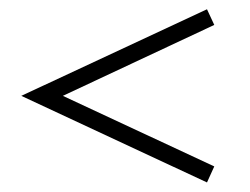

<svg xmlns="http://www.w3.org/2000/svg" viewBox="-20 -489 529 406"><path d="M417.7 -103.2 25 -286.3 417.7 -469.4 433.1 -436.3 112.9 -286.3 433.1 -137.1Z"/></svg>

Font: Playfair 5pt SemiExpanded Light SemiBold
Style: Regular
Weight: 600
Version: Version 2.001;gftools[0.9.30]